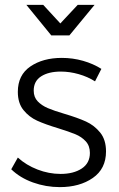

<svg xmlns="http://www.w3.org/2000/svg" viewBox="-20 -764 489 786"><path d="M229 -471Q179 -471 148.5 -451.5Q118 -432 118 -393Q118 -366 134.5 -349Q151 -332 175.5 -321.5Q200 -311 244 -298Q298 -282 332 -266.5Q366 -251 390 -221.5Q414 -192 414 -144Q414 -73 360 -35.5Q306 2 225 2Q168 2 115 -17Q62 -36 26 -71L53 -119Q87 -88 133.5 -70Q180 -52 228 -52Q281 -52 314.5 -74Q348 -96 348 -138Q348 -167 331 -185.5Q314 -204 288.5 -214.5Q263 -225 218 -239Q165 -255 132 -270Q99 -285 76 -313.5Q53 -342 53 -388Q53 -457 104.5 -492Q156 -527 233 -527Q278 -527 320 -515Q362 -503 395 -482L369 -431Q339 -450 302 -460.5Q265 -471 229 -471ZM298 -744H367L264 -619H190L88 -744H157L227 -668Z"/></svg>

Font: Gontserrat Light
Style: Regular
Weight: 300
Designer: Julieta Ulanovsky
Foundry: Julieta Ulanovsky
Version: Version 6.001